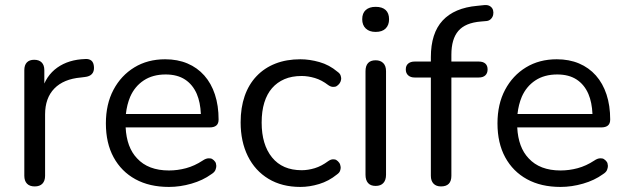

<svg xmlns="http://www.w3.org/2000/svg" viewBox="-20 -729 2470 758"><path d="M117 7Q97 7 86.5 -4Q76 -15 76 -35V-452Q76 -472 86 -482.5Q96 -493 115 -493Q134 -493 144.5 -482.5Q155 -472 155 -452V-371H145Q161 -430 206 -462Q251 -494 317 -496Q332 -497 341 -489.5Q350 -482 351 -464Q352 -447 343 -437Q334 -427 315 -425L299 -423Q231 -417 194.5 -379.5Q158 -342 158 -277V-35Q158 -15 147.5 -4Q137 7 117 7Z M647 9Q570 9 514.5 -21.5Q459 -52 428.5 -108Q398 -164 398 -242Q398 -318 428 -374.5Q458 -431 510.5 -463Q563 -495 632 -495Q681 -495 720 -478.5Q759 -462 786.5 -431Q814 -400 828.5 -356Q843 -312 843 -257Q843 -241 834 -233.5Q825 -226 808 -226H476Q480 -147 521 -104Q565 -56 647 -56Q681 -56 714.5 -65Q748 -74 780 -95Q793 -104 804 -104Q805 -104 811 -103.5Q817 -103 824 -96.5Q831 -90 832.5 -83.5Q834 -77 834 -74Q834 -67 830.5 -58Q827 -49 814 -41Q781 -17 736 -4Q691 9 647 9ZM757 -358Q741 -395 710.5 -415Q680 -435 634 -435Q583 -435 547.5 -411.5Q512 -388 494 -347Q481 -316 477 -279H773Q771 -325 757 -358Z M1166 9Q1093 9 1040 -23Q987 -55 958.5 -112.5Q930 -170 930 -246Q930 -304 946 -350Q962 -396 993 -428.5Q1024 -461 1067.5 -478Q1111 -495 1166 -495Q1202 -495 1241 -484Q1280 -473 1312 -446Q1322 -439 1324.5 -431.5Q1327 -424 1327 -419Q1327 -414 1324.5 -407Q1322 -400 1315 -393.5Q1308 -387 1302 -386.5Q1296 -386 1295 -386Q1286 -386 1276 -393Q1250 -413 1223 -421Q1196 -429 1171 -429Q1132 -429 1103 -416.5Q1074 -404 1054 -381Q1034 -358 1023.5 -324Q1013 -290 1013 -245Q1013 -158 1054 -107.5Q1095 -57 1171 -57Q1196 -57 1222.5 -65Q1249 -73 1276 -93Q1286 -100 1295 -100Q1296 -100 1301.5 -99.5Q1307 -99 1314 -92.5Q1321 -86 1323 -78.5Q1325 -71 1325 -67Q1325 -62 1322.5 -54.5Q1320 -47 1310 -40Q1278 -14 1240 -2.5Q1202 9 1166 9Z M1463 5Q1443 5 1433 -6.5Q1423 -18 1423 -39V-448Q1423 -469 1433 -480Q1443 -491 1463 -491Q1482 -491 1493 -480Q1504 -469 1504 -448V-39Q1504 -18 1493.5 -6.5Q1483 5 1463 5ZM1463 -603Q1438 -603 1424 -616.5Q1410 -630 1410 -653Q1410 -677 1424 -689.5Q1438 -702 1463 -702Q1489 -702 1502.5 -689.5Q1516 -677 1516 -653Q1516 -630 1502.5 -616.5Q1489 -603 1463 -603Z M1721 7Q1702 7 1691.5 -4Q1681 -15 1681 -35V-423H1617Q1601 -423 1591.5 -431.5Q1582 -440 1582 -455Q1582 -470 1591.5 -478Q1601 -486 1617 -486H1703L1681 -465V-503Q1681 -598 1727.5 -648Q1774 -698 1864 -706L1893 -709Q1907 -710 1915.5 -704Q1924 -698 1926.5 -689Q1929 -680 1927 -670.5Q1925 -661 1918 -654Q1911 -647 1901 -646L1878 -644Q1817 -639 1789.5 -607Q1762 -575 1762 -513V-471L1750 -486H1870Q1887 -486 1896 -478Q1905 -470 1905 -455Q1905 -440 1896 -431.5Q1887 -423 1870 -423H1762V-35Q1762 7 1721 7Z M2193 9Q2116 9 2060.5 -21.5Q2005 -52 1974.5 -108Q1944 -164 1944 -242Q1944 -318 1974 -374.5Q2004 -431 2056.5 -463Q2109 -495 2178 -495Q2227 -495 2266 -478.5Q2305 -462 2332.5 -431Q2360 -400 2374.5 -356Q2389 -312 2389 -257Q2389 -241 2380 -233.5Q2371 -226 2354 -226H2022Q2026 -147 2067 -104Q2111 -56 2193 -56Q2227 -56 2260.5 -65Q2294 -74 2326 -95Q2339 -104 2350 -104Q2351 -104 2357 -103.5Q2363 -103 2370 -96.5Q2377 -90 2378.5 -83.5Q2380 -77 2380 -74Q2380 -67 2376.5 -58Q2373 -49 2360 -41Q2327 -17 2282 -4Q2237 9 2193 9ZM2303 -358Q2287 -395 2256.5 -415Q2226 -435 2180 -435Q2129 -435 2093.5 -411.5Q2058 -388 2040 -347Q2027 -316 2023 -279H2319Q2317 -325 2303 -358Z"/></svg>

Font: Nunito
Style: Regular
Weight: 400
Designer: Vernon Adams
Foundry: Vernon Adams
Version: Version 3.602